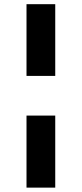

<svg xmlns="http://www.w3.org/2000/svg" viewBox="-20 -747 385 904"><path d="M104.8 -202.8H240.1V136.4H104.8ZM240.1 -727.3V-389.6H104.8V-727.3Z"/></svg>

Font: Inter UI
Style: Bold
Weight: 700
Designer: Rasmus Andersson
Foundry: rsms
Version: 3.2;8d6f07862